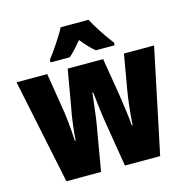

<svg xmlns="http://www.w3.org/2000/svg" viewBox="-111 -873 958 979"><g transform="rotate(-15 368.0 -383.0)"><path d="M442 -766H295C278 -731 226 -654 199 -620V-606H300C317 -620 340 -645 368 -679C395 -646 418 -622 438 -606H537V-620C497 -673 465 -722 442 -766ZM389 -244 429 0H615L731 -553H572L542 -380C531 -320 524 -250 520 -188H516C513 -229 504 -294 493 -366L462 -553H275L243 -369C229 -298 223 -240 219 -188H215C212 -252 205 -325 195 -380L167 -553H5L120 0H303L345 -245C352 -285 358 -348 365 -402H369C374 -355 381 -293 389 -244Z"/></g></svg>

Font: Noto Sans Arabic ExtCond Blk
Style: Regular
Weight: 900
Width: 2
Designer: Monotype Design Team, Nadine Chahine, Nizar Qandah and Khaled Hosny
Foundry: Monotype Imaging Inc.
Version: Version 2.012